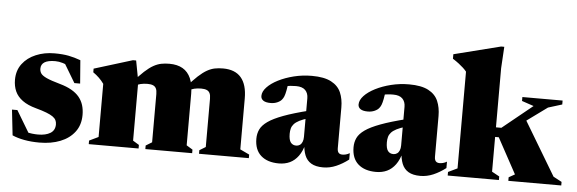

<svg xmlns="http://www.w3.org/2000/svg" viewBox="-48 -879 3142 1046"><g transform="rotate(5 1523.0 -356.0)"><path d="M233.5 -476.5Q279 -476.5 311 -470.2Q343 -464 377 -451.5L387 -324.5H355.5L281 -449L326 -407Q304.5 -421.5 283 -428Q261.5 -434.5 241.5 -434.5Q202.5 -434.5 183.2 -422.5Q164 -410.5 164 -387Q164 -372.5 171.5 -361Q179 -349.5 203.2 -338.2Q227.5 -327 277.5 -313Q315 -302.5 341.2 -287.5Q367.5 -272.5 383.8 -252.8Q400 -233 407.5 -208.8Q415 -184.5 415 -155.5Q415 -100.5 386.2 -62.5Q357.5 -24.5 307.8 -4.8Q258 15 193.5 15Q148.5 15 110.8 8Q73 1 45 -11.5L29.5 -151H59L143.5 -10L83 -48Q99.5 -41 116.2 -36.5Q133 -32 150 -30Q167 -28 182.5 -28Q224.5 -28 249.8 -43.5Q275 -59 275 -91.5Q275 -104.5 269.8 -114.8Q264.5 -125 252 -133.8Q239.5 -142.5 217 -151.2Q194.5 -160 159.5 -169.5Q113 -182 84.8 -202.8Q56.5 -223.5 44 -251.5Q31.5 -279.5 31.5 -314.5Q31.5 -365.5 59 -401.8Q86.5 -438 132.5 -457.2Q178.5 -476.5 233.5 -476.5Z M701.5 -362.5V-40L735 -19.5V0H462.5V-19.5L512.5 -43.5V-334Q500.5 -351 485.5 -365.5Q470.5 -380 453 -392V-412L662.5 -476.5H680ZM994.5 -322V-40L1028 -19.5V0H772V-19.5L805.5 -40V-304Q805.5 -323.5 800 -334.5Q794.5 -345.5 783 -350.2Q771.5 -355 753 -355Q733 -355 715.2 -350.8Q697.5 -346.5 680.5 -336.5L667 -354Q701.5 -394.5 727.8 -418.5Q754 -442.5 775.8 -454.5Q797.5 -466.5 818 -470.5Q838.5 -474.5 862 -474.5Q906 -474.5 935.2 -457.5Q964.5 -440.5 979.5 -406.5Q994.5 -372.5 994.5 -322ZM1287.5 -322V-43.5L1338 -19.5V0H1065.5V-19.5L1099 -40V-304Q1099 -323.5 1093.5 -334.5Q1088 -345.5 1076.5 -350.2Q1065 -355 1046.5 -355Q1026 -355 1008.5 -350.8Q991 -346.5 973.5 -336.5L960.5 -354Q995 -394.5 1021.2 -418.5Q1047.5 -442.5 1069 -454.5Q1090.5 -466.5 1111.2 -470.5Q1132 -474.5 1155.5 -474.5Q1221.5 -474.5 1254.5 -436Q1287.5 -397.5 1287.5 -322Z M1645 -287 1643.5 -245Q1613 -236 1594 -226.2Q1575 -216.5 1565 -205.2Q1555 -194 1551.5 -180.8Q1548 -167.5 1548 -152Q1548 -118.5 1558.8 -104.5Q1569.5 -90.5 1589 -90.5Q1600 -90.5 1608.8 -96.5Q1617.5 -102.5 1622.2 -114Q1627 -125.5 1627 -141.5V-352.5Q1627 -380.5 1610.8 -397Q1594.5 -413.5 1560 -413.5Q1543.5 -413.5 1529.5 -412Q1515.5 -410.5 1504.5 -407.5L1519 -445.5Q1514.5 -407 1510.2 -385.2Q1506 -363.5 1501.5 -352.5Q1497 -341.5 1491 -334.5Q1483 -324 1466.5 -316.8Q1450 -309.5 1430 -309.5Q1403 -309.5 1389.8 -318.5Q1376.5 -327.5 1376.5 -343.5Q1376.5 -367.5 1398.5 -391Q1420.5 -414.5 1458.2 -433.8Q1496 -453 1543.5 -464.8Q1591 -476.5 1641.5 -476.5Q1709 -476.5 1747.2 -456.2Q1785.5 -436 1800.8 -400.5Q1816 -365 1816 -319V-95.5Q1816 -85 1819 -77.8Q1822 -70.5 1828.2 -67Q1834.5 -63.5 1843.5 -63.5Q1852.5 -63.5 1862.5 -66Q1872.5 -68.5 1883.5 -75V-40Q1851 -15 1816.2 0Q1781.5 15 1745 15Q1704.5 15 1680 0.5Q1655.5 -14 1644.5 -41.8Q1633.5 -69.5 1632 -108.5L1639.5 -106Q1628.5 -63.5 1609 -37Q1589.5 -10.5 1563 2Q1536.5 14.5 1503 14.5Q1440.5 14.5 1405 -17Q1369.5 -48.5 1369.5 -109Q1369.5 -137 1380.5 -160.2Q1391.5 -183.5 1420.8 -204.2Q1450 -225 1504.2 -245.2Q1558.5 -265.5 1645 -287Z M2176.5 -287 2175 -245Q2144.5 -236 2125.5 -226.2Q2106.5 -216.5 2096.5 -205.2Q2086.5 -194 2083 -180.8Q2079.5 -167.5 2079.5 -152Q2079.5 -118.5 2090.2 -104.5Q2101 -90.5 2120.5 -90.5Q2131.5 -90.5 2140.2 -96.5Q2149 -102.5 2153.8 -114Q2158.5 -125.5 2158.5 -141.5V-352.5Q2158.5 -380.5 2142.2 -397Q2126 -413.5 2091.5 -413.5Q2075 -413.5 2061 -412Q2047 -410.5 2036 -407.5L2050.5 -445.5Q2046 -407 2041.8 -385.2Q2037.5 -363.5 2033 -352.5Q2028.5 -341.5 2022.5 -334.5Q2014.5 -324 1998 -316.8Q1981.5 -309.5 1961.5 -309.5Q1934.5 -309.5 1921.2 -318.5Q1908 -327.5 1908 -343.5Q1908 -367.5 1930 -391Q1952 -414.5 1989.8 -433.8Q2027.5 -453 2075 -464.8Q2122.5 -476.5 2173 -476.5Q2240.5 -476.5 2278.8 -456.2Q2317 -436 2332.2 -400.5Q2347.5 -365 2347.5 -319V-95.5Q2347.5 -85 2350.5 -77.8Q2353.5 -70.5 2359.8 -67Q2366 -63.5 2375 -63.5Q2384 -63.5 2394 -66Q2404 -68.5 2415 -75V-40Q2382.5 -15 2347.8 0Q2313 15 2276.5 15Q2236 15 2211.5 0.5Q2187 -14 2176 -41.8Q2165 -69.5 2163.5 -108.5L2171 -106Q2160 -63.5 2140.5 -37Q2121 -10.5 2094.5 2Q2068 14.5 2034.5 14.5Q1972 14.5 1936.5 -17Q1901 -48.5 1901 -109Q1901 -137 1912 -160.2Q1923 -183.5 1952.2 -204.2Q1981.5 -225 2035.8 -245.2Q2090 -265.5 2176.5 -287Z M2722.5 -260 2812 -359 3000.5 -44 3046.5 -19.5V0H2757V-19.5L2790 -38L2684.5 -232H2602.5V-284.5H2694L2858.5 -418L2793.5 -440V-461.5H3013.5V-440L2937.5 -416.5ZM2664.5 -42 2705.5 -19.5V0H2425.5V-19.5L2475.5 -43.5V-572.5Q2467.5 -582.5 2457 -592.2Q2446.5 -602 2432.2 -613Q2418 -624 2398.5 -636.5V-661L2654 -725.5H2671.5L2664.5 -608Z"/></g></svg>

Font: Newsreader 36pt ExtraBold
Style: Regular
Weight: 800
Designer: Hugues Gentile
Foundry: Production Type
Version: Version 1.003